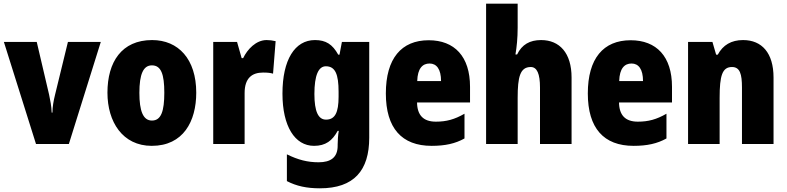

<svg xmlns="http://www.w3.org/2000/svg" viewBox="-20 -780 4263 1040"><path d="M175 0H353L526 -553H348L278 -266C270 -234 264 -200 264 -170H260C259 -205 252 -238 246 -267L179 -553H1Z M1043 -278C1043 -460 946 -563 804 -563C639 -563 562 -444 562 -278C562 -120 644 10 802 10C973 10 1043 -123 1043 -278ZM735 -277C735 -378 756 -426 803 -426C853 -426 870 -377 870 -278C870 -178 853 -127 803 -127C755 -127 735 -179 735 -277Z M1424 -563C1367 -563 1320 -513 1297 -465H1289L1264 -553H1135V0H1305V-276C1305 -357 1345 -387 1405 -387C1430 -387 1446 -385 1459 -381L1473 -557C1456 -561 1440 -563 1424 -563Z M1686 -563C1577 -563 1510 -456 1510 -273C1510 -96 1577 10 1681 10C1744 10 1780 -18 1809 -71H1815C1811 -49 1809 -17 1809 3V10C1809 73 1771 99 1706 99C1646 99 1595 86 1534 56V201C1586 228 1641 240 1713 240C1898 240 1980 143 1980 -34V-553H1832L1819 -484H1812C1781 -540 1745 -563 1686 -563ZM1745 -421C1796 -421 1814 -378 1814 -283V-256C1814 -171 1795 -132 1746 -132C1704 -132 1683 -176 1683 -271C1683 -372 1705 -421 1745 -421Z M2302 -562C2154 -562 2070 -463 2070 -274C2070 -86 2156 10 2318 10C2391 10 2446 -2 2496 -30V-164C2442 -133 2398 -121 2341 -121C2273 -121 2240 -156 2239 -225H2526V-310C2526 -474 2442 -562 2302 -562ZM2307 -436C2345 -436 2369 -405 2369 -341H2240C2242 -410 2269 -436 2307 -436Z M2784 -630V-760H2613V0H2784V-250C2784 -363 2797 -417 2855 -417C2889 -417 2905 -380 2905 -306V0H3076V-360C3076 -493 3011 -563 2911 -563C2850 -563 2807 -539 2781 -485H2772C2779 -525 2784 -574 2784 -630Z M3396 -562C3248 -562 3164 -463 3164 -274C3164 -86 3250 10 3412 10C3485 10 3540 -2 3590 -30V-164C3536 -133 3492 -121 3435 -121C3367 -121 3334 -156 3333 -225H3620V-310C3620 -474 3536 -562 3396 -562ZM3401 -436C3439 -436 3463 -405 3463 -341H3334C3336 -410 3363 -436 3401 -436Z M4005 -563C3941 -563 3896 -536 3868 -484H3859L3839 -553H3707V0H3878V-250C3878 -370 3892 -417 3945 -417C3988 -417 3999 -379 3999 -306V0H4170V-360C4170 -493 4107 -563 4005 -563Z"/></svg>

Font: Noto Sans Hebrew Condensed Black
Style: Regular
Weight: 900
Width: 3
Designer: Monotype Design Team
Foundry: Monotype Imaging Inc.
Version: Version 2.004